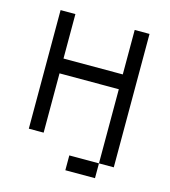

<svg xmlns="http://www.w3.org/2000/svg" viewBox="-97 -579 694 782"><g transform="rotate(15 250.0 -187.5)"><path d="M375 62.5H250V125H375ZM375 62.5H437.5V-500H375V-312.5H125V-500H62.5Q62.5 -500 62.5 0H125Q125 0 125 -250H375Z"/></g></svg>

Font: CalcUnifontExMono
Style: Regular
Weight: 500
Version: Version 15.0.06